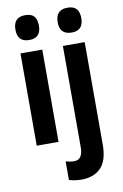

<svg xmlns="http://www.w3.org/2000/svg" viewBox="-106 -820 714 1119"><g transform="rotate(-10 250.5 -260.5)"><path d="M125 -761Q162 -761 178 -742Q194 -723 194 -687Q194 -614 125 -614Q55 -614 55 -687Q55 -761 125 -761ZM189 -546V0H60V-546ZM305 -687Q305 -761 376 -761Q412 -761 428.5 -742Q445 -723 445 -687Q445 -614 376 -614Q305 -614 305 -687ZM286 240Q267 240 247.5 237.5Q228 235 210 229V119Q236 127 260 127Q311 127 311 53V-546H440V60Q440 153 399.5 196Q359 239 286 240Z"/></g></svg>

Font: Noto Sans Sinhala UI ExtraCondensed
Style: Bold
Weight: 700
Width: 2
Designer: Jelle Bosma - Monotype Design Team
Foundry: Monotype Imaging Inc.
Version: Version 2.006; ttfautohint (v1.8.4.7-5d5b)